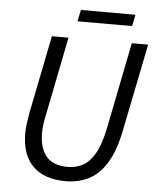

<svg xmlns="http://www.w3.org/2000/svg" viewBox="-55 -837 727 896"><g transform="rotate(5 308.0 -389.0)"><path d="M285.8 12Q185.9 12 132.4 -40.6Q78.9 -93.3 78.9 -195.3Q78.9 -216.6 82.2 -239.9Q85.4 -263.1 89.4 -287.8L163.3 -656.3H241.1L166.2 -281Q161.4 -258.9 159.1 -239.5Q156.8 -220.1 156.8 -202.1Q156.8 -131.8 189.3 -93.4Q221.8 -55.1 289.8 -55.1Q328.3 -55.1 360.7 -72.6Q393.2 -90.2 417.6 -133.7Q442.1 -177.1 457.3 -253.9L537.6 -656.3H614.2L532.5 -250.9Q512.9 -151.6 477.6 -94.2Q442.3 -36.7 393.8 -12.4Q345.4 12 285.8 12ZM276.3 -736.2 287.5 -790.2H543.2L532.1 -736.2Z"/></g></svg>

Font: Source Sans 3 VF
Style: Italic
Weight: 200
Italic angle: -11°
Designer: Paul D. Hunt
Foundry: Adobe Systems Incorporated
Version: Version 3.042;hotconv 1.0.118;makeotfexe 2.5.65603